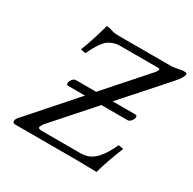

<svg xmlns="http://www.w3.org/2000/svg" viewBox="-147 -809 967 963"><g transform="rotate(30 336.5 -328.0)"><path d="M527.8 2Q432.1 0 407.2 0H57.1Q41 0 41 -12.2Q41 -24.9 54.2 -38.1L286.1 -300.8H188Q177.2 -300.8 179.2 -315.9Q180.7 -325.7 189.5 -335.4Q198.2 -345.2 207 -345.2H325.2L532.2 -579.1Q541.5 -589.8 543 -597.2Q545.4 -605 535.2 -605H314Q293 -605 275.6 -598.6Q258.3 -592.3 246.3 -583.5Q234.4 -574.7 221.7 -556.9Q209 -539.1 201.4 -525.1Q193.8 -511.2 181.2 -485.8L152.8 -491.2Q179.2 -557.6 207 -658.2Q221.7 -657.2 239.5 -651.1Q257.3 -645 282.2 -645H589.8Q605.5 -646.5 626.2 -650.6Q647 -654.8 652.8 -654.8Q664.6 -654.8 668.7 -653.1Q672.9 -651.4 672.9 -647Q672.9 -629.4 639.2 -590.8L420.9 -345.2H551.8Q564 -345.2 562 -331.1Q560.5 -321.3 551.5 -311Q542.5 -300.8 533.2 -300.8H380.9L178.2 -71.8Q168 -56.2 167 -51.8Q165.5 -45.4 170.7 -42.2Q175.8 -39.1 188 -39.1H412.1Q438.5 -39.1 460.4 -48.8Q482.4 -58.6 500 -78.1Q517.6 -97.7 530.3 -118.7Q543 -139.6 557.1 -169.9L585.9 -165Q546.9 -68.8 527.8 2Z"/></g></svg>

Font: Common Serif
Style: Bold Italic
Weight: 700
Italic angle: -12°
Designer: Philipp H. Poll, Khaled Hosny
Foundry: Stefan Peev, Context Ltd.
Version: Version 1.026